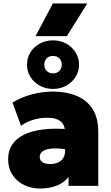

<svg xmlns="http://www.w3.org/2000/svg" viewBox="-20 -1064 638 1099"><path d="M209.5 15Q159.5 15 118 -5Q76.5 -25 51.5 -62.8Q26.5 -100.5 26.5 -154Q26.5 -200.5 49.2 -235.5Q72 -270.5 116.5 -292.8Q161 -315 226.8 -323Q292.5 -331 378.5 -324L379.5 -205Q345.5 -212.5 314.5 -214.2Q283.5 -216 259.5 -211.5Q235.5 -207 221.5 -195.8Q207.5 -184.5 207.5 -165.5Q207.5 -145 224 -135Q240.5 -125 267 -125Q291 -125 310.2 -133Q329.5 -141 341 -157.8Q352.5 -174.5 352.5 -201V-307Q352.5 -331 343 -349.8Q333.5 -368.5 311 -379.2Q288.5 -390 248.5 -390Q208.5 -390 169.2 -378Q130 -366 100.5 -344L51.5 -477Q103.5 -508.5 164 -524.2Q224.5 -540 283.5 -540Q358 -540 416.5 -516.2Q475 -492.5 508.8 -441.8Q542.5 -391 542.5 -310V0H372.5V-51Q348.5 -19.5 306.5 -2.2Q264.5 15 209.5 15ZM283.5 -555Q241.5 -555 207.8 -573.5Q174 -592 154.2 -623.5Q134.5 -655 134.5 -694Q134.5 -733 154.2 -764.5Q174 -796 207.8 -814.5Q241.5 -833 283.5 -833Q325 -833 358.8 -814.5Q392.5 -796 412.5 -764.5Q432.5 -733 432.5 -694Q432.5 -655 412.5 -623.5Q392.5 -592 358.8 -573.5Q325 -555 283.5 -555ZM283.5 -644Q306 -644 319.8 -658.2Q333.5 -672.5 333.5 -694Q333.5 -716 319.8 -730Q306 -744 283.5 -744Q261 -744 247.2 -730Q233.5 -716 233.5 -694Q233.5 -672.5 247.2 -658.2Q261 -644 283.5 -644ZM183.5 -857 282.5 -1044H479.5L362.5 -857Z"/></svg>

Font: Geologica Black
Style: Regular
Weight: 900
Designer: Sindre Bremnes, Frode Helland
Foundry: Monokrom Skriftforlag AS
Version: Version 1.010;gftools[0.9.28]